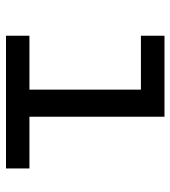

<svg xmlns="http://www.w3.org/2000/svg" viewBox="16 -584 568 640"><g transform="rotate(90 300.0 -264.0)"><path d="M99.1 -528.3V-449.7H278.8V-78.1H99.1V0H541.5V-78.1H369.1V-528.3Z"/></g></svg>

Font: RobotoMono Nerd Font
Style: Regular
Weight: 400
Monospace: yes
Designer: Google
Version: Version 3.000;Nerd Fonts 3.2.1